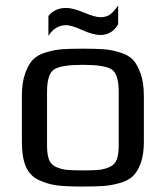

<svg xmlns="http://www.w3.org/2000/svg" viewBox="-20 -672 608 702"><path d="M506 -321V-153Q506 -108 495 -77Q484 -46 467 -29Q450 -12 418.5 -3Q387 6 358.5 8Q330 10 283 10Q223 10 189.5 6Q156 2 122.5 -13.5Q89 -29 74.5 -63Q60 -97 60 -153V-321Q60 -369 71.5 -402Q83 -435 99.5 -453Q116 -471 148 -480.5Q180 -490 207.5 -492Q235 -494 283 -494Q331 -494 358.5 -492Q386 -490 418 -480.5Q450 -471 466.5 -453Q483 -435 494.5 -402Q506 -369 506 -321ZM414 -140V-336Q414 -403 387 -419Q360 -435 283 -435Q206 -435 179 -419Q152 -403 152 -336V-140Q152 -108 159 -89Q166 -70 185 -61.5Q204 -53 224 -51Q244 -49 283 -49Q322 -49 342 -51Q362 -53 381 -61.5Q400 -70 407 -89Q414 -108 414 -140ZM222 -643Q246 -643 287 -626Q328 -609 347 -609Q369 -609 383 -619.5Q397 -630 412 -652V-583Q389 -544 347 -544Q321 -544 281 -562Q241 -580 222 -580Q182 -580 157 -541V-614Q181 -643 222 -643Z"/></svg>

Font: Play
Style: Regular
Weight: 400
Designer: Jonas Hecksher
Foundry: Jonas Hecksher, Playtypeª, e-types AS
Version: Version 1.002